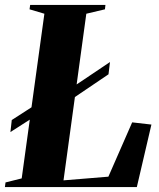

<svg xmlns="http://www.w3.org/2000/svg" viewBox="-41 -763 649 783"><path d="M-21 0 -18.5 -19 47.5 -35.5 140 -707 79.5 -725 82 -743H389L387 -725L311 -707L218 -27.5L401 -42.5L498 -264L576.5 -255L517 0ZM1.5 -224.5 7 -273.5 146.5 -363.5H189.5L407.5 -510L401.5 -460L185 -313.5H140.5Z"/></svg>

Font: Merriweather 144pt ExtraBold
Style: Italic
Weight: 800
Italic angle: -7.8°
Version: Version 2.101